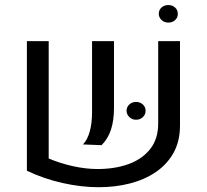

<svg xmlns="http://www.w3.org/2000/svg" viewBox="-20 -741 834 774"><path d="M176.3 -575.2V-102.1Q222.7 -82.5 274.4 -71Q326.2 -59.6 373.5 -59.6Q442.4 -59.6 497.6 -79.3Q552.7 -99.1 585.2 -139.9Q617.7 -180.7 617.7 -243.2V-575.2H705.6V-234.9Q705.6 -171.9 679.7 -125.2Q653.8 -78.6 608.4 -47.6Q563 -16.6 503.9 -1.5Q444.8 13.7 377.9 13.7Q307.6 13.7 232.4 -3.2Q157.2 -20 88.4 -52.7V-575.2ZM314.5 -158.7Q333 -178.2 342 -211.7Q351.1 -245.1 351.1 -289.1V-575.2H439.5V-305.2Q439.5 -255.9 427.5 -218.8Q415.5 -181.6 389.6 -155.8ZM528.3 -258.3Q512.2 -258.3 501.2 -269.3Q490.2 -280.3 490.2 -294.4Q490.2 -309.6 501.2 -319.8Q512.2 -330.1 528.3 -330.1Q544.9 -330.1 555.9 -319.8Q566.9 -309.6 566.9 -294.4Q566.9 -279.3 555.9 -268.8Q544.9 -258.3 528.3 -258.3ZM658.7 -649.9Q642.1 -649.9 631.1 -660.6Q620.1 -671.4 620.1 -685.1Q620.1 -700.7 631.1 -710.7Q642.1 -720.7 658.7 -720.7Q674.8 -720.7 685.8 -710.7Q696.8 -700.7 696.8 -685.1Q696.8 -669.9 685.8 -659.9Q674.8 -649.9 658.7 -649.9Z"/></svg>

Font: Heebo
Style: Regular
Weight: 400
Designer: Oded Ezer
Foundry: Ezer Type House
Version: Version 3.100